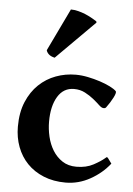

<svg xmlns="http://www.w3.org/2000/svg" viewBox="-53 -762 565 815"><g transform="rotate(5 229.5 -355.0)"><path d="M259 -387Q214 -387 189.5 -346.5Q165 -306 165 -240Q165 -208 172.5 -176Q180 -144 196 -118Q212 -92 237 -75.5Q262 -59 297 -59Q339 -59 369.5 -75.5Q400 -92 416 -106Q419 -109 421.5 -110.5Q424 -112 428 -107L444 -85Q411 -43 361.5 -15.5Q312 12 257 12Q205 12 163.5 -5Q122 -22 93.5 -51.5Q65 -81 50 -121Q35 -161 35 -207Q35 -268 54 -313Q73 -358 104.5 -388Q136 -418 176.5 -433Q217 -448 261 -448Q286 -448 313 -442.5Q340 -437 364.5 -429Q389 -421 408 -411.5Q427 -402 436 -393Q440 -387 429 -365.5Q418 -344 401 -321Q399 -319 397.5 -318Q396 -317 390 -317Q382 -317 370.5 -328Q359 -339 343 -352Q327 -365 306 -376Q285 -387 259 -387ZM216 -722Q231 -722 247 -718Q263 -714 277.5 -708Q292 -702 304.5 -695Q317 -688 325 -683Q331 -679 328 -675L165 -512Q148 -516 139.5 -524Q131 -532 129 -541Z"/></g></svg>

Font: Lusitana
Style: Bold
Weight: 700
Designer: Ana Paula Megda
Foundry: Ana Paula Megda
Version: Version 1.000; ttfautohint (v1.1) -l 8 -r 50 -G 200 -x 14 -D